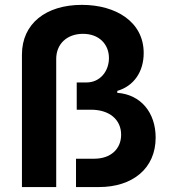

<svg xmlns="http://www.w3.org/2000/svg" viewBox="-20 -757 691 777"><path d="M68.8 -536.1V0H207.5V-518.6C207.5 -579.6 251.5 -620.1 315.9 -620.1C381.3 -620.1 420.9 -577.6 420.9 -522C420.9 -469.2 385.3 -423.3 330.1 -423.3H290.5V-313H348.6C423.3 -313 470.2 -272.5 470.2 -211.9C470.2 -153.8 427.7 -114.7 361.3 -114.7H287.6V0H380.4C516.6 0 609.9 -75.2 609.9 -200.2C609.9 -301.3 549.8 -374.5 454.6 -381.3V-389.2C521.5 -408.7 561.5 -466.3 561.5 -542.5C561.5 -668.9 448.7 -737.3 311.5 -737.3C165.5 -737.3 68.8 -661.1 68.8 -536.1Z"/></svg>

Font: Raveo SemiBold
Style: Regular
Weight: 600
Designer: Jakub Foglar, Rasmus Andersson (Inter)
Foundry: Jakubfoglar.com
Version: Version 1.100;Glyphs 3.2.3 (3260)